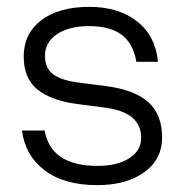

<svg xmlns="http://www.w3.org/2000/svg" viewBox="-20 -530 536 559"><path d="M283 -217 206 -227Q129 -237 89 -269.5Q49 -302 49 -365Q49 -432 100 -471Q151 -510 240 -510Q326 -510 379.5 -467.5Q433 -425 440 -350H377Q368 -403 334.5 -428.5Q301 -454 239 -454Q181 -454 146 -430.5Q111 -407 111 -368Q111 -330 136.5 -312.5Q162 -295 213 -289L291 -279Q373 -268 412.5 -232Q452 -196 452 -130Q452 -66 400 -28.5Q348 9 263 9Q166 9 109.5 -34.5Q53 -78 44 -150H110Q128 -47 264 -47Q321 -47 356 -69Q391 -91 391 -129Q391 -204 283 -217Z"/></svg>

Font: Overused Grotesk Book
Style: Regular
Weight: 350
Version: Version 0.003